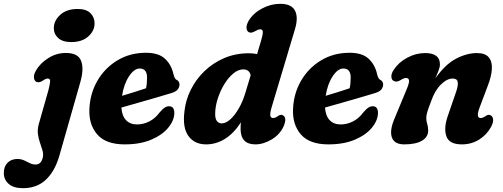

<svg xmlns="http://www.w3.org/2000/svg" viewBox="-147 -745 2633 1006"><path d="M226 -524.5Q181 -524.5 157.8 -546Q134.5 -567.5 135 -599Q135.5 -637 168.8 -667.5Q202 -698 260.5 -698Q305 -698 327 -676Q349 -654 348.5 -621Q348 -582.5 315 -553.5Q282 -524.5 226 -524.5ZM273.5 -313.5 164 71Q140.5 152.5 93.2 196.8Q46 241 -26.5 241Q-75.5 241 -101.2 218.8Q-127 196.5 -127 161.5Q-127 127.5 -107.5 107.8Q-88 88 -55.5 88Q-36.5 88 -20.8 95.2Q-5 102.5 9.2 109.8Q23.5 117 39.5 117Q69 117 77.5 79.5Q81 62 75.5 43Q70 24 62.5 2.8Q55 -18.5 51.8 -42.5Q48.5 -66.5 56 -94L106 -270Q114 -300 115.5 -316.8Q117 -333.5 103.5 -333.5Q91.5 -333.5 74.5 -320.5Q58.5 -311 45 -315.5Q34 -319.5 31 -335.8Q28 -352 41.5 -375.5Q63 -413 105.5 -440.2Q148 -467.5 198.5 -467.5Q262 -467.5 278 -426Q294 -384.5 273.5 -313.5Z M766.5 -152.5Q765.5 -113.5 734.5 -75.8Q703.5 -38 645.5 -13.2Q587.5 11.5 506.5 11.5Q407.5 11.5 362.2 -41Q317 -93.5 321.5 -176.5Q325.5 -257.5 364.5 -323.8Q403.5 -390 469 -429.2Q534.5 -468.5 618 -468.5Q684 -468.5 717.5 -437.2Q751 -406 762 -356Q767.5 -333 777 -327.5Q793 -320.5 793.5 -302.5Q793.5 -287.5 783.2 -275.2Q773 -263 745 -255.5Q712.5 -245.5 667.5 -232.5Q622.5 -219.5 575.2 -206Q528 -192.5 489 -181.5Q492 -137.5 513.5 -115.2Q535 -93 571 -93Q604.5 -93 635.8 -109Q667 -125 689.5 -156Q706 -175 717.8 -182.2Q729.5 -189.5 743 -188Q756.5 -186.5 761.8 -176Q767 -165.5 766.5 -152.5ZM584.5 -386Q556 -386 529 -345.2Q502 -304.5 492.5 -243Q524 -252.5 558 -263Q592 -273.5 618 -282.5Q623.5 -305 623.5 -339Q623.5 -386 584.5 -386Z M1398.5 -592 1278 -189Q1267 -153 1269.2 -139.8Q1271.5 -126.5 1284 -126.5Q1295.5 -126.5 1311 -138Q1324.5 -147 1335 -141Q1345.5 -136.5 1347.5 -122.2Q1349.5 -108 1339 -83Q1319.5 -40 1276.2 -14.2Q1233 11.5 1191 11.5Q1113.5 11.5 1113.5 -70.5Q1113.5 -87.5 1115.5 -104Q1077 -45 1030.8 -16.8Q984.5 11.5 933 11.5Q872 11.5 840.2 -32.5Q808.5 -76.5 819.5 -162Q825.5 -220 852.5 -274.5Q879.5 -329 924.2 -372.2Q969 -415.5 1028.2 -440.8Q1087.5 -466 1158 -466Q1180 -466 1200 -461.5L1221 -532Q1231 -565.5 1230 -578.5Q1229 -591.5 1216 -591.5Q1206 -591.5 1188.5 -581Q1170 -570.5 1158.5 -575.5Q1147 -580 1144.8 -596.2Q1142.5 -612.5 1156 -636.5Q1180 -676 1226 -700.5Q1272 -725 1321.5 -725Q1380 -725 1398.5 -689.5Q1417 -654 1398.5 -592ZM980.5 -153Q979.5 -124.5 989 -111.5Q998.5 -98.5 1014.5 -98.5Q1036.5 -98.5 1060 -119.8Q1083.5 -141 1104.2 -177Q1125 -213 1138.5 -258L1166.5 -351Q1158.5 -381.5 1128 -381.5Q1101.5 -381.5 1075.8 -360.2Q1050 -339 1029 -305Q1008 -271 994.8 -231Q981.5 -191 980.5 -153Z M1833.5 -152.5Q1832.5 -113.5 1801.5 -75.8Q1770.5 -38 1712.5 -13.2Q1654.5 11.5 1573.5 11.5Q1474.5 11.5 1429.2 -41Q1384 -93.5 1388.5 -176.5Q1392.5 -257.5 1431.5 -323.8Q1470.5 -390 1536 -429.2Q1601.5 -468.5 1685 -468.5Q1751 -468.5 1784.5 -437.2Q1818 -406 1829 -356Q1834.5 -333 1844 -327.5Q1860 -320.5 1860.5 -302.5Q1860.5 -287.5 1850.2 -275.2Q1840 -263 1812 -255.5Q1779.5 -245.5 1734.5 -232.5Q1689.5 -219.5 1642.2 -206Q1595 -192.5 1556 -181.5Q1559 -137.5 1580.5 -115.2Q1602 -93 1638 -93Q1671.5 -93 1702.8 -109Q1734 -125 1756.5 -156Q1773 -175 1784.8 -182.2Q1796.5 -189.5 1810 -188Q1823.5 -186.5 1828.8 -176Q1834 -165.5 1833.5 -152.5ZM1651.5 -386Q1623 -386 1596 -345.2Q1569 -304.5 1559.5 -243Q1591 -252.5 1625 -263Q1659 -273.5 1685 -282.5Q1690.5 -305 1690.5 -339Q1690.5 -386 1651.5 -386Z M1919.5 -319.5Q1905.5 -323.5 1903.8 -340.8Q1902 -358 1915.5 -378.5Q1941.5 -418.5 1987 -442.8Q2032.5 -467 2080.5 -467Q2158 -467 2158 -408Q2158 -393 2150.8 -374.8Q2143.5 -356.5 2134 -334.5Q2186 -408 2242.5 -437.5Q2299 -467 2352 -467Q2395.5 -467 2414 -444.5Q2432.5 -422 2430.2 -383.8Q2428 -345.5 2409.5 -297.5L2366 -182Q2345 -126.5 2371.5 -126.5Q2383 -126.5 2399 -138Q2412.5 -147 2423 -141Q2434 -136.5 2436.5 -120.8Q2439 -105 2426 -80Q2403.5 -38.5 2363.2 -13.5Q2323 11.5 2273 11.5Q2206.5 11.5 2191.8 -31.2Q2177 -74 2199.5 -138L2243.5 -266Q2254.5 -298 2251.2 -315.8Q2248 -333.5 2225 -333.5Q2195 -333.5 2163.2 -302.2Q2131.5 -271 2112 -215Q2097.5 -177.5 2092 -159Q2086.5 -140.5 2086.5 -126.5Q2086.5 -110.5 2091.5 -95.2Q2096.5 -80 2096.5 -61Q2096.5 -27 2064 -7.8Q2031.5 11.5 1971.5 11.5Q1919 11.5 1906.2 -25.2Q1893.5 -62 1920.5 -124.5L1982 -273Q1997.5 -309 1996.2 -322.8Q1995 -336.5 1980 -336.5Q1969 -336.5 1948.5 -323.5Q1931.5 -314 1919.5 -319.5Z"/></svg>

Font: Fraunces 72pt S100
Style: Bold Italic
Weight: 700
Italic angle: -16°
Version: Version 1.000; ttfautohint (v1.8.3)